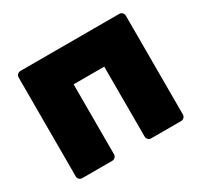

<svg xmlns="http://www.w3.org/2000/svg" viewBox="-145 -893 1141 1086"><g transform="rotate(-30 425.0 -350.0)"><path d="M775 -673V-27Q775 -16 767 -8Q759 0 748 0H552Q541 0 533 -8Q525 -16 525 -27V-484H325V-27Q325 -16 317 -8Q309 0 298 0H102Q91 0 83 -7.5Q75 -15 75 -27V-673Q75 -684 83 -692Q91 -700 102 -700H748Q759 -700 767 -692Q775 -684 775 -673Z"/></g></svg>

Font: Rubik Mono One
Style: Regular
Weight: 400
Designer: Hubert and Fischer with Elvire Volk Leonovitch (Cyrillic Expansion: Cyreal)
Foundry: Hubert and Fischer with Elvire Volk Leonovitch
Version: Version 2.000